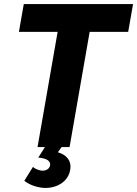

<svg xmlns="http://www.w3.org/2000/svg" viewBox="-20 -720 671 940"><path d="M271.2 -616H428L320.6 0H163.8ZM96.4 -700H631.4L607.6 -564H72.6ZM99 165.2 141.4 97 147.6 102.4Q165.8 113 183.6 115.4Q200 116.8 211.4 109.5Q222.8 102.2 225 90.4Q228.4 75.6 215 65.1Q201.6 54.6 167.6 51.6L203.8 -6.4L281.6 0L263.2 25.4Q297 35.2 313.1 57.4Q329.2 79.6 323.8 111Q318.6 141.8 298.2 162.8Q277.8 183.8 249.1 193Q220.4 202.2 190.6 199.6Q164 197 140.3 188Q116.6 179 99 165.2Z"/></svg>

Font: Fixel Italic Variable Display Thin
Style: Italic
Weight: 100
Italic angle: -10°
Designer: AlfaBravo + MacPaw
Foundry: Kyrylo Tkachov, Marchela Mozhyna, Serhii Makarenko, Maria Weinstein, Zakhar Kryvoshyya
Version: Version 1.210;Glyphs 3.2 (3217)